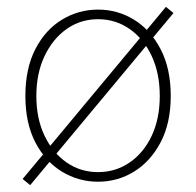

<svg xmlns="http://www.w3.org/2000/svg" viewBox="-20 -518 572 560"><path d="M266 12Q209 12 160.5 -17.5Q112 -47 83 -103Q54 -159 54 -238Q54 -318 83 -374.5Q112 -431 160.5 -460.5Q209 -490 266 -490Q323 -490 371 -460.5Q419 -431 448.5 -374.5Q478 -318 478 -238Q478 -159 448.5 -103Q419 -47 371 -17.5Q323 12 266 12ZM266 -16Q317 -16 358 -44Q399 -72 422.5 -122Q446 -172 446 -238Q446 -304 422.5 -354.5Q399 -405 358 -433.5Q317 -462 266 -462Q215 -462 174.5 -433.5Q134 -405 110 -354.5Q86 -304 86 -238Q86 -172 110 -122Q134 -72 174.5 -44Q215 -16 266 -16ZM68 22 46 4 464 -498 486 -480Z"/></svg>

Font: Source Sans Variable
Style: Regular
Weight: 200
Designer: Paul D. Hunt
Foundry: Adobe Systems Incorporated
Version: Version 3.006;hotconv 1.0.111;makeotfexe 2.5.65597